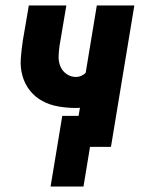

<svg xmlns="http://www.w3.org/2000/svg" viewBox="-20 -540 540 706"><path d="M166 146 209 -114H269L274 -144Q270 -143 266.5 -143Q263 -143 259 -143Q227 -143 195 -148.5Q163 -154 136 -168.5Q109 -183 90 -207Q71 -231 62.5 -261.5Q54 -292 56.5 -325Q59 -358 64 -391L86 -520H224L199 -372Q196 -352 195.5 -332.5Q195 -313 202 -296Q209 -279 224.5 -268Q240 -257 260 -257Q269 -257 278.5 -261Q288 -265 295 -272L336 -520H474L388 0H311L287 146Z"/></svg>

Font: Iosevka Term Curly Hv Obl
Style: Regular
Weight: 900
Italic angle: -9°
Designer: Belleve Invis
Foundry: Belleve Invis
Version: Version 32.3.0